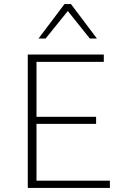

<svg xmlns="http://www.w3.org/2000/svg" viewBox="-20 -927 619 947"><path d="M522 0H117V-658H492V-622H160V-36H522ZM133 -316V-351H454V-316ZM423 -737 307 -882 298 -907H330L458 -737ZM170 -737 298 -907H330L322 -882L205 -737Z"/></svg>

Font: Ysabeau Office ExtraLight
Style: Regular
Weight: 250
Designer: Christian Thalmann (Catharsis Fonts)
Version: Version 2.001;gftools[0.9.30]; featfreeze: tnum,lnum,ss02